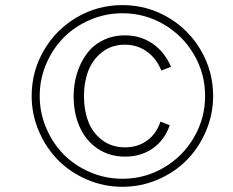

<svg xmlns="http://www.w3.org/2000/svg" viewBox="-20 -718 904 746"><path d="M103 -345.2Q103 -440.9 150.4 -522.2Q197.8 -603.5 278.8 -650.9Q359.9 -698.2 455.6 -698.2Q551.3 -698.2 632.3 -650.9Q713.4 -603.5 760.7 -522.2Q808.1 -440.9 808.1 -345.2Q808.1 -273.4 780 -208Q752 -142.6 704.8 -95.2Q657.7 -47.9 592.5 -20Q527.3 7.8 455.6 7.8Q383.8 7.8 318.6 -20Q253.4 -47.9 206.3 -95.2Q159.2 -142.6 131.1 -208Q103 -273.4 103 -345.2ZM455.6 -23.4Q542.5 -23.4 616.5 -66.7Q690.4 -109.9 733.6 -184.1Q776.9 -258.3 776.9 -345.2Q776.9 -432.1 733.6 -506.1Q690.4 -580.1 616.5 -623.3Q542.5 -666.5 455.6 -666.5Q390.1 -666.5 330.6 -641.1Q271 -615.7 228 -572.5Q185.1 -529.3 159.7 -470Q134.3 -410.6 134.3 -345.2Q134.3 -279.8 159.7 -220.2Q185.1 -160.6 228 -117.4Q271 -74.2 330.6 -48.8Q390.1 -23.4 455.6 -23.4ZM466.3 -109.4Q405.3 -109.4 359.4 -140.4Q313.5 -171.4 289.8 -224.4Q266.1 -277.3 266.1 -344.2Q266.1 -390.1 278.8 -431.9Q291.5 -473.6 315.7 -507.3Q339.8 -541 378.7 -560.8Q417.5 -580.6 465.3 -580.6Q525.9 -580.6 572.5 -548.8Q619.1 -517.1 644.5 -458.5L606.9 -443.8Q587.9 -491.2 550.5 -517.8Q513.2 -544.4 465.3 -544.4Q414.1 -544.4 377 -515.6Q339.8 -486.8 323 -442.4Q306.2 -397.9 306.2 -344.2Q306.2 -290 323 -245.8Q339.8 -201.7 377 -173.6Q414.1 -145.5 465.8 -145.5Q515.1 -145.5 551.5 -171.9Q587.9 -198.2 603.5 -245.6L639.6 -231.4Q619.1 -173.3 573.5 -141.4Q527.8 -109.4 466.3 -109.4Z"/></svg>

Font: HK Grotesk Light Legacy Italic
Style: Regular
Weight: 300
Italic angle: -13°
Designer: Alfredo Marco Pradil
Foundry: Hanken Design Co.
Version: Version 2.022;PS 002.022;hotconv 1.0.88;makeotf.lib2.5.64775